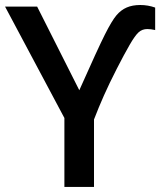

<svg xmlns="http://www.w3.org/2000/svg" viewBox="-20 -740 638 760"><path d="M293.9 -382.8Q367.7 -548.8 395.3 -603.5Q422.9 -658.2 440.9 -679.4Q459 -700.7 481.7 -710.4Q504.4 -720.2 535.2 -720.2Q565.9 -720.2 594.2 -710V-621.1Q577.1 -625 563 -625Q543 -625 528.8 -612.3Q514.6 -599.6 493.2 -562.5Q471.7 -525.4 442.1 -467.5Q412.6 -409.7 391.6 -362.5Q370.6 -315.4 352.1 -267.1V0H234.9V-272.9L0 -713.9H127Z"/></svg>

Font: Open Sans Semibold
Style: Regular
Weight: 600
Foundry: Ascender Corporation
Version: Version 1.10; ttfautohint (v1.5.65-e2d9)